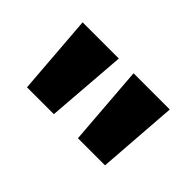

<svg xmlns="http://www.w3.org/2000/svg" viewBox="-49 -876 581 581"><g transform="rotate(45 242.0 -585.0)"><path d="M210 -714 190 -456H75L55 -714ZM428 -714 409 -456H293L273 -714Z"/></g></svg>

Font: Noto Sans Armenian SemiCondensed ExtraBold
Style: Regular
Weight: 800
Width: 4
Designer: Monotype Design Team
Foundry: Monotype Imaging Inc.
Version: Version 2.008; ttfautohint (v1.8.4.7-5d5b)